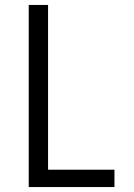

<svg xmlns="http://www.w3.org/2000/svg" viewBox="-20 -755 540 775"><path d="M96 0V-735H174V-70H442V0Z"/></svg>

Font: Iosevka SS18
Style: Regular
Weight: 400
Monospace: yes
Designer: Belleve Invis
Foundry: Belleve Invis
Version: Version 25.1.1; ttfautohint (v1.8.4)